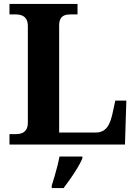

<svg xmlns="http://www.w3.org/2000/svg" viewBox="-20 -734 694 975"><path d="M28.1 0V-53H64.3Q79.2 -53 92.2 -58.3Q105.2 -63.6 113.3 -76.5Q121.4 -89.4 121.4 -111.1V-601.2Q121.4 -624.5 113 -637.4Q104.6 -650.4 90.8 -655.7Q76.9 -661 59.7 -661H28.1V-714H373.7V-661H339.8Q320.1 -661 307.1 -655.9Q294.1 -650.8 287.3 -638.3Q280.4 -625.9 280.4 -604V-61H466.4Q489.4 -61 505.6 -71Q521.8 -81.1 532.2 -100.9Q542.7 -120.7 549.2 -148.1L565.5 -223.1H621.6L614.6 0ZM242.8 208Q249.4 187.7 257 161.9Q264.6 136 271.4 109.3Q278.1 82.7 282.1 61H398.2V71Q389.2 92 373.2 118.7Q357.2 145.4 338.3 172.4Q319.4 199.4 303.1 221H242.8Z"/></svg>

Font: Noto Serif Khmer
Style: Regular
Weight: 400
Designer: Danh Hong and the Monotype Design Team
Foundry: Monotype Imaging Inc.
Version: Version 2.003